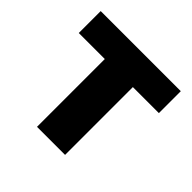

<svg xmlns="http://www.w3.org/2000/svg" viewBox="-146 -715 861 861"><g transform="rotate(45 284.0 -284.5)"><path d="M195 0H373V-430H538V-569H30V-430H195Z"/></g></svg>

Font: Noto Sans Korean Black
Style: Bold
Weight: 900
Designer: Ryoko NISHIZUKA (kana & ideographs); Paul D. Hunt (Latin, Greek & Cyrillic); Wenlong ZHANG (bopomofo); Sandoll Communica
Foundry: Adobe Systems Incorporated
Version: Version 1.000;PS 1;hotconv 1.0.78;makeotf.lib2.5.61930